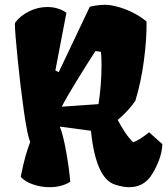

<svg xmlns="http://www.w3.org/2000/svg" viewBox="-20 -776 706 806"><path d="M661.6 -170.9Q660.2 -135.3 645.3 -97.9Q630.4 -60.5 610.8 -33.7Q595.2 -12.2 572.8 -1.2Q550.3 9.8 522.5 9.8Q496.1 9.8 462.9 -1Q381.8 -26.9 361.8 -227.1L231 -244.6Q244.6 -212.4 257.6 -140.1Q270.5 -67.9 274.9 -13.2Q258.3 -2 235.8 3.9Q213.4 9.8 189 9.8Q151.9 9.8 118.2 -2Q84.5 -13.7 66.9 -33.7Q78.1 -88.4 86.4 -118.2Q94.7 -147.9 106.9 -180.7Q95.2 -204.6 80.3 -309.3Q65.4 -414.1 54 -529.1Q42.5 -644 42.5 -674.3L43 -680.2Q64.9 -710 102.1 -728.3Q139.2 -746.6 178.7 -746.6Q223.6 -746.6 258.8 -722.7L212.4 -480L226.6 -473.1L356.9 -747.6Q367.2 -750.5 385 -753.2Q402.8 -755.9 421.9 -755.9Q442.4 -755.9 472.4 -748Q502.4 -740.2 535.2 -724.4Q567.9 -708.5 595.2 -685.5Q596.2 -612.3 584.2 -522.2Q572.3 -432.1 548.3 -353Q520 -311 474.1 -272.5Q489.3 -244.1 504.6 -220.9Q520 -197.8 539.1 -178.7Q565.4 -188 606 -220.7ZM239.3 -328.1 393.6 -338.9Q406.2 -421.4 406.2 -504.4Q406.2 -535.2 403.8 -558.1L380.9 -562Q347.7 -511.2 301.8 -436.5Q255.9 -361.8 239.3 -328.1Z"/></svg>

Font: Fruktur
Style: Regular
Weight: 400
Designer: Viktoriya Grabowska
Foundry: Viktoriya Grabowska
Version: Version 1.004; ttfautohint (v1.4.1)